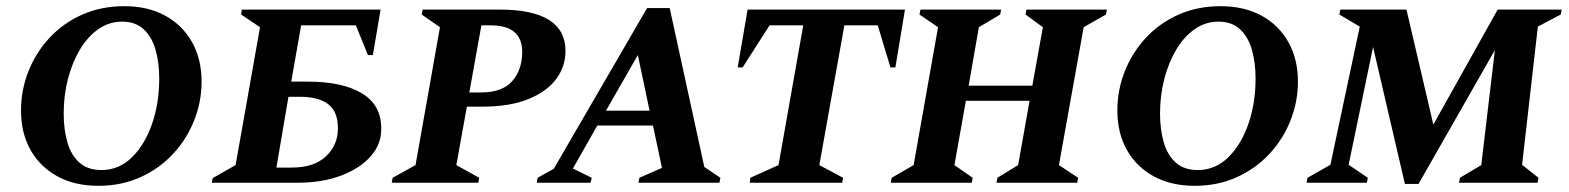

<svg xmlns="http://www.w3.org/2000/svg" viewBox="-20 -591 5075 621"><path d="M298 10Q222 10 166 -20.5Q110 -51 79 -105.5Q48 -160 48 -234Q48 -300 72 -360.5Q96 -421 140 -468.5Q184 -516 245.5 -543.5Q307 -571 382 -571Q458 -571 514 -540.5Q570 -510 601 -455Q632 -400 632 -327Q632 -262 608 -201.5Q584 -141 540 -93.5Q496 -46 434.5 -18Q373 10 298 10ZM308 -41Q365 -41 407 -82.5Q449 -124 472 -191Q495 -258 495 -337Q495 -389 483 -430.5Q471 -472 444.5 -496.5Q418 -521 375 -521Q333 -521 298.5 -497Q264 -473 239 -431.5Q214 -390 200 -336.5Q186 -283 186 -224Q186 -172 198 -130.5Q210 -89 237 -65Q264 -41 308 -41Z M762 -560H1211L1186 -413H1170L1131 -509H954L922 -327H976Q1087 -327 1150 -289.5Q1213 -252 1213 -176Q1214 -125 1179 -85.5Q1144 -46 1083 -23Q1022 0 942 0H665L668 -15L742 -57L821 -503L760 -544ZM874 -49H923Q996 -49 1034.5 -85.5Q1073 -122 1073 -176Q1073 -230 1041.5 -254Q1010 -278 950 -278H913Z M1247 0 1250 -16 1324 -57 1403 -503 1344 -544 1347 -560H1596Q1809 -560 1809 -426Q1809 -376 1779 -335.5Q1749 -295 1689 -270.5Q1629 -246 1539 -246H1490L1456 -57L1530 -16L1527 0ZM1537 -509 1498 -292H1536Q1605 -292 1637 -329Q1669 -366 1669 -423Q1669 -509 1567 -509Z M1716 0 1719 -16 1771 -45 2073 -565H2146L2258 -51L2310 -16L2307 0H2045L2048 -16L2121 -48L2092 -185H1912L1833 -46L1894 -16L1890 0ZM1940 -233H2081L2043 -413Z M2405 0 2407 -16 2498 -57 2578 -509H2469L2382 -373H2366L2398 -560H2907L2876 -373H2860L2819 -509H2711L2630 -57L2707 -16L2704 0Z M2861 0 2864 -16 2935 -57 3014 -503 2954 -544 2957 -560H3218L3215 -544L3146 -503L3113 -314H3319L3353 -503L3297 -544L3300 -560H3560L3557 -544L3485 -503L3405 -57L3467 -16L3464 0H3203L3206 -16L3273 -57L3310 -265H3104L3067 -57L3126 -16L3123 0Z M3844 10Q3768 10 3712 -20.5Q3656 -51 3625 -105.5Q3594 -160 3594 -234Q3594 -300 3618 -360.5Q3642 -421 3686 -468.5Q3730 -516 3791.5 -543.5Q3853 -571 3928 -571Q4004 -571 4060 -540.5Q4116 -510 4147 -455Q4178 -400 4178 -327Q4178 -262 4154 -201.5Q4130 -141 4086 -93.5Q4042 -46 3980.5 -18Q3919 10 3844 10ZM3854 -41Q3911 -41 3953 -82.5Q3995 -124 4018 -191Q4041 -258 4041 -337Q4041 -389 4029 -430.5Q4017 -472 3990.5 -496.5Q3964 -521 3921 -521Q3879 -521 3844.5 -497Q3810 -473 3785 -431.5Q3760 -390 3746 -336.5Q3732 -283 3732 -224Q3732 -172 3744 -130.5Q3756 -89 3783 -65Q3810 -41 3854 -41Z M4206 0 4209 -16 4283 -58 4378 -505 4312 -544 4315 -560H4529L4616 -188L4824 -560H5031L5028 -544L4954 -505L4903 -58L4956 -16L4953 0H4699L4702 -16L4771 -57L4815 -429L4568 4H4524L4421 -439L4342 -58L4404 -16L4401 0Z"/></svg>

Font: Spectral SC
Style: Bold Italic
Weight: 700
Italic angle: -10°
Designer: Jean-Baptiste Levee
Foundry: Production Type
Version: Version 2.001